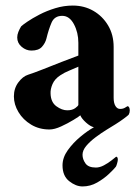

<svg xmlns="http://www.w3.org/2000/svg" viewBox="-20 -458 500 691"><path d="M443 -45Q439 -41 425.5 -31Q412 -21 396 -11Q383 -3 363.5 9Q344 21 324 36Q304 51 290.5 67Q277 83 277 99Q277 115 287.5 130Q298 145 325 145Q339 145 354 137Q369 129 381 119.5Q393 110 398 106Q404 106 404 117Q404 121 401.5 130Q399 139 397 142Q390 151 372 168Q354 185 329.5 199Q305 213 277 213Q253 213 229 194Q205 175 205 137Q205 109 224 82.5Q243 56 269.5 34Q296 12 318 0Q305 -3 289.5 -17Q274 -31 269 -43Q265 -39 244.5 -26.5Q224 -14 200 -3Q176 8 158 8Q121 8 92 -9.5Q63 -27 46.5 -54.5Q30 -82 30 -111Q30 -140 46 -161.5Q62 -183 81 -189Q100 -195 133 -208Q166 -221 201.5 -235Q237 -249 262 -258V-304Q262 -341 246 -371Q230 -401 204 -401Q176 -401 165.5 -376.5Q155 -352 147 -319Q143 -303 131 -289.5Q119 -276 93 -276Q74 -276 58 -289.5Q42 -303 42 -323Q42 -333 46 -343Q50 -353 56 -363Q61 -368 78.5 -380Q96 -392 122 -405.5Q148 -419 179 -428.5Q210 -438 242 -438Q283 -438 316 -419Q349 -400 369 -366.5Q389 -333 389 -289V-106Q389 -87 395.5 -76.5Q402 -66 412 -66Q423 -66 430 -70.5Q437 -75 440 -76Q447 -73 447 -60Q447 -52 443 -45ZM222 -61Q240 -61 251 -69Q262 -77 262 -81V-218Q247 -211 229.5 -204Q212 -197 197 -187Q177 -174 169 -155.5Q161 -137 162 -121Q163 -90 183 -75.5Q203 -61 222 -61Z"/></svg>

Font: Amiri
Style: Bold
Weight: 700
Designer: Khaled Hosny
Version: Version 0.113